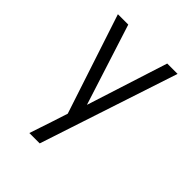

<svg xmlns="http://www.w3.org/2000/svg" viewBox="-209 -644 969 969"><g transform="rotate(45 275.0 -160.0)"><path d="M170 210Q180 179 190.5 148.5Q201 118 211 87L238 4L62 -530H136L275 -96L414 -530H488L244 210Z"/></g></svg>

Font: Lode Term
Style: Regular
Weight: 400
Monospace: yes
Designer: Belleve Invis
Foundry: Belleve Invis
Version: Version 29.2.0